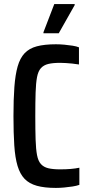

<svg xmlns="http://www.w3.org/2000/svg" viewBox="-20 -913 440 941"><path d="M254 8Q198 8 160.5 -2.5Q123 -13 100.5 -36.5Q78 -60 66 -100Q54 -140 50 -200.5Q46 -261 46 -344Q46 -427 50.5 -487Q55 -547 66.5 -587.5Q78 -628 100.5 -652Q123 -676 160.5 -686Q198 -696 254 -696Q274 -696 295.5 -694Q317 -692 336 -689Q355 -686 367 -681V-597Q350 -600 333.5 -601.5Q317 -603 302.5 -604Q288 -605 275 -605Q239 -605 216.5 -599.5Q194 -594 180.5 -579Q167 -564 161.5 -535Q156 -506 154.5 -459.5Q153 -413 153 -344Q153 -275 154.5 -228.5Q156 -182 161.5 -153Q167 -124 180.5 -109Q194 -94 216.5 -88.5Q239 -83 275 -83Q303 -83 326.5 -85Q350 -87 369 -91V-7Q355 -2 335.5 1Q316 4 294.5 6Q273 8 254 8ZM193 -750V-755L246 -893H346V-888L268 -750Z"/></svg>

Font: Saira Condensed SemiBold
Style: Regular
Weight: 600
Width: 3
Designer: Hector Gatti with collaboration of the Omnibus-Type team
Foundry: Omnibus-Type
Version: Version 1.100